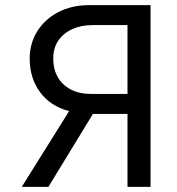

<svg xmlns="http://www.w3.org/2000/svg" viewBox="-20 -730 693 750"><path d="M65 0 250 -296Q177 -315 136.5 -370Q96 -425 96 -501Q96 -560 125 -607Q154 -654 206.5 -682Q259 -710 330 -710H568V0H478V-285H368Q362 -285 355.5 -285Q349 -285 343 -285L169 0ZM478 -363V-632H341Q297 -632 262 -616Q227 -600 207.5 -571Q188 -542 188 -501Q188 -460 205.5 -429Q223 -398 256.5 -380.5Q290 -363 337 -363Z"/></svg>

Font: YasnoRaleway Medium
Style: Regular
Weight: 500
Designer: Matt McInerney, Pablo Impallari, Rodrigo Fuenzalida
Foundry: Matt McInerney, Pablo Impallari, Rodrigo Fuenzalida
Version: Version 4.026